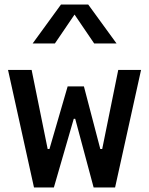

<svg xmlns="http://www.w3.org/2000/svg" viewBox="-20 -830 660 850"><path d="M15.5 -520.5 130.5 0H218.5L306.5 -304H313L394.5 0H489.5L604.5 -520.5H503.5L432.5 -170.5H424L351.5 -447.5H279.5L199 -170.5H191L120 -520.5ZM124.5 -637.5H223L310 -765.5L397 -637.5H496L370.5 -810H250Z"/></svg>

Font: Monaspace Neon Medium
Style: Regular
Weight: 500
Designer: Riley Cran & the Lettermatic Team
Foundry: Lettermatic
Version: Version 1.200 (Monaspace Neon)